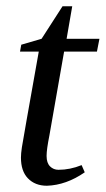

<svg xmlns="http://www.w3.org/2000/svg" viewBox="-20 -583 338 614"><path d="M129 -85V-84Q129 -62 140 -51Q151 -40 167 -40Q204 -40 241 -55L251 -32Q192 9 130 11Q92 11 69 -13Q47 -36 47 -79Q47 -92 50 -112Q53 -132 104 -418H44L48 -440L113 -459L180 -563H211L193 -459H298L290 -418H185L138 -150Q129 -105 129 -85Z"/></svg>

Font: Libra Serif Modern
Style: Italic
Weight: 400
Italic angle: -12°
Designer: Stefan Peev, Context Ltd
Foundry: Stefan Peev, Context Ltd
Version: Version 1.000